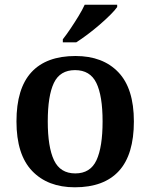

<svg xmlns="http://www.w3.org/2000/svg" viewBox="-20 -786 640 816"><path d="M298 10Q183 10 116.5 -59.5Q50 -129 50 -270Q50 -410 113.5 -479Q177 -548 301 -548Q417 -548 483 -479Q549 -410 549 -270Q549 -129 485.5 -59.5Q422 10 298 10ZM300 -49Q364 -49 390 -105Q416 -161 416 -270Q416 -379 389.5 -433.5Q363 -488 299 -488Q235 -488 209 -433.5Q183 -379 183 -270Q183 -161 209.5 -105Q236 -49 300 -49ZM247 -619Q262 -638 279.5 -664Q297 -690 313.5 -717Q330 -744 340 -766H478V-756Q469 -743 449 -723Q429 -703 403.5 -681Q378 -659 352 -639.5Q326 -620 304 -606H247Z"/></svg>

Font: Noto Serif Malayalam SemiBold
Style: Regular
Weight: 600
Designer: Indian type Foundry, Jelle Bosma, Monotype Design Team
Foundry: Monotype Imaging Inc.
Version: Version 2.104; ttfautohint (v1.8.4.7-5d5b)